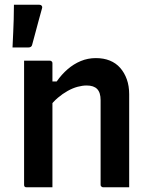

<svg xmlns="http://www.w3.org/2000/svg" viewBox="-20 -793 640 813"><path d="M527 0Q498 0 472.5 0Q447 0 417 0Q414 0 411.5 -1.5Q409 -3 407.5 -5Q406 -7 406 -11Q406 -71 406 -130.5Q406 -190 406 -250Q406 -310 406 -369Q406 -401 391.5 -416Q377 -431 347 -431Q329 -431 308.5 -425.5Q288 -420 266.5 -408Q245 -396 225 -379Q205 -362 187 -338V-448H220Q241 -478 266.5 -500Q292 -522 322 -534.5Q352 -547 386 -547Q419 -547 445 -536.5Q471 -526 489 -505.5Q507 -485 517 -457Q527 -429 527 -394Q527 -346 527 -297Q527 -248 527 -199Q527 -150 527 -101Q527 -75 527 -50Q527 -25 527 0ZM202 0Q183 0 165.5 0Q148 0 130 0Q112 0 93 0Q90 0 88 -0.5Q86 -1 84.5 -2.5Q83 -4 82.5 -6Q82 -8 82 -11Q82 -65 82 -118Q82 -171 82 -224Q82 -277 82 -330.5Q82 -384 82 -437Q82 -467 82 -492.5Q82 -518 82 -536Q104 -536 122 -536Q140 -536 157 -536Q174 -536 191 -536Q195 -536 197 -534.5Q199 -533 200.5 -531Q202 -529 202 -525Q202 -438 202 -350.5Q202 -263 202 -175.5Q202 -88 202 0ZM146 -773Q153 -773 156.5 -768.5Q160 -764 158 -758Q149 -725 143 -703.5Q137 -682 131.5 -660.5Q126 -639 116 -603Q115 -598 111 -595Q107 -592 100 -592Q83 -592 69 -592Q55 -592 33 -592Q35 -630 36 -657Q37 -684 38 -710.5Q39 -737 39 -773Q66 -773 91 -773Q116 -773 146 -773Z"/></svg>

Font: Recursive SemiBold
Style: Regular
Weight: 600
Version: Version 1.085